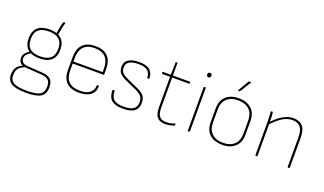

<svg xmlns="http://www.w3.org/2000/svg" viewBox="-82 -1221 3293 1952"><g transform="rotate(20 1564.0 -245.0)"><path d="M253 197Q141 197 94 167.5Q47 138 47 74Q47 20 71.5 -10Q96 -40 149 -58L178 -52Q122 -34 96 -6.5Q70 21 70 72Q70 128 112 151.5Q154 175 254 175Q358 175 397 149.5Q436 124 436 66Q436 14 411 -7.5Q386 -29 327 -32L167 -43Q124 -46 104.5 -66.5Q85 -87 85 -120Q85 -151 103 -172Q121 -193 151 -213L170 -201Q141 -185 124 -166.5Q107 -148 107 -121Q107 -99 122.5 -82.5Q138 -66 185 -63L334 -53Q398 -49 428.5 -23Q459 3 459 67Q459 136 413 166.5Q367 197 253 197ZM261 -178Q177 -178 133.5 -217.5Q90 -257 90 -334Q90 -412 133.5 -451.5Q177 -491 262 -491Q345 -491 389 -451Q433 -411 433 -334Q433 -257 389 -217.5Q345 -178 261 -178ZM261 -200Q336 -200 373 -233Q410 -266 410 -334Q410 -403 373 -436Q336 -469 261 -469Q186 -469 149.5 -436Q113 -403 113 -334Q113 -266 149.5 -233Q186 -200 261 -200ZM358 -467 337 -470Q342 -506 349.5 -543Q357 -580 365 -604Q366 -609 370 -609H385Q390 -609 388 -604Q380 -579 372 -541.5Q364 -504 358 -467Z M761 12Q671 13 623.5 -32.5Q576 -78 576 -163V-305Q576 -397 622 -444Q668 -491 757 -491Q847 -491 892.5 -444Q938 -397 938 -306V-249Q938 -245 934 -245H599V-168Q599 -90 639.5 -50Q680 -10 762 -10Q832 -10 868.5 -39.5Q905 -69 905 -120Q905 -123 909 -123H924Q928 -123 928 -120Q928 -58 885.5 -23.5Q843 11 761 12ZM599 -267H915V-305Q915 -386 875 -427.5Q835 -469 757 -469Q678 -469 638.5 -427Q599 -385 599 -305Z M1231 12Q1148 12 1109.5 -22Q1071 -56 1071 -131Q1071 -134 1075 -134H1091Q1095 -134 1095 -131Q1095 -66 1127.5 -38Q1160 -10 1231 -10Q1306 -10 1339.5 -33.5Q1373 -57 1373 -107Q1373 -146 1354.5 -169.5Q1336 -193 1290 -215L1169 -269Q1119 -292 1097.5 -317Q1076 -342 1076 -388Q1076 -438 1116.5 -464.5Q1157 -491 1231 -491Q1311 -491 1347.5 -458.5Q1384 -426 1384 -368Q1384 -365 1380 -365H1364Q1360 -365 1360 -369Q1360 -417 1330 -443Q1300 -469 1231 -469Q1169 -469 1134 -449Q1099 -429 1099 -388Q1099 -349 1117 -329.5Q1135 -310 1181 -288L1304 -233Q1353 -211 1374.5 -184Q1396 -157 1396 -108Q1396 -48 1357 -18Q1318 12 1231 12Z M1693 12Q1653 12 1626.5 -2.5Q1600 -17 1587.5 -48.5Q1575 -80 1575 -131V-457H1490Q1486 -457 1486 -461V-475Q1486 -479 1490 -479H1575L1578 -614Q1578 -618 1582 -618H1594Q1598 -618 1598 -614V-479H1782Q1786 -479 1786 -475V-461Q1786 -457 1782 -457H1598V-131Q1598 -66 1621 -38Q1644 -10 1695 -10Q1719 -10 1744 -15Q1769 -20 1787 -29Q1791 -32 1791 -26V-12Q1791 -8 1789 -7Q1769 2 1743 7Q1717 12 1693 12Z M1936 0Q1932 0 1932 -4V-475Q1932 -479 1936 -479H1951Q1955 -479 1955 -475V-4Q1955 0 1951 0ZM1944 -585Q1935 -585 1928.5 -591Q1922 -597 1922 -607V-613Q1922 -623 1928.5 -628.5Q1935 -634 1944 -634Q1954 -634 1960 -628.5Q1966 -623 1966 -613V-607Q1966 -597 1960 -591Q1954 -585 1944 -585Z M2309 12Q2220 12 2170.5 -34.5Q2121 -81 2121 -165V-314Q2121 -398 2171 -444.5Q2221 -491 2309 -491Q2397 -491 2447 -444.5Q2497 -398 2497 -314V-165Q2497 -82 2446.5 -35Q2396 12 2309 12ZM2309 -10Q2387 -10 2430.5 -51.5Q2474 -93 2474 -170V-309Q2474 -386 2430.5 -427.5Q2387 -469 2309 -469Q2231 -469 2187.5 -427.5Q2144 -386 2144 -309V-170Q2144 -93 2187.5 -51.5Q2231 -10 2309 -10ZM2275 -561Q2271 -561 2273 -566L2342 -684Q2343 -687 2346 -687H2365Q2368 -687 2368.5 -685.5Q2369 -684 2368 -682L2295 -564Q2293 -561 2291 -561Z M3016 0Q3012 0 3012 -4V-325Q3012 -399 2984 -434Q2956 -469 2896 -469Q2840 -469 2787 -435Q2734 -401 2681 -342V-369Q2716 -408 2752 -435Q2788 -462 2825 -476.5Q2862 -491 2899 -491Q2966 -491 3000.5 -452Q3035 -413 3035 -328V-4Q3035 0 3031 0ZM2667 0Q2663 0 2663 -4V-368Q2663 -394 2661.5 -422Q2660 -450 2658 -475Q2658 -479 2661 -479H2677Q2680 -479 2680 -475Q2682 -459 2683.5 -441.5Q2685 -424 2685.5 -406Q2686 -388 2686 -370V-359V-4Q2686 0 2682 0Z"/></g></svg>

Font: Sofia Sans Thin
Style: Regular
Weight: 250
Designer: Botio Nikoltchev, Ani Petrova
Foundry: lettersoup
Version: Version 4.101